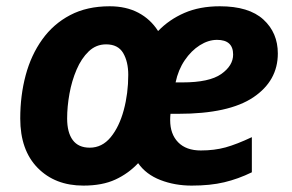

<svg xmlns="http://www.w3.org/2000/svg" viewBox="-20 -576 922 606"><path d="M243.2 9.8Q153.8 9.8 98.9 -46.1Q43.9 -102.1 43.9 -202.1Q43.9 -274.4 61 -338.4Q78.1 -402.3 113.3 -451.4Q148.4 -500.5 201.4 -528.3Q254.4 -556.2 326.2 -556.2Q377.9 -556.2 416.5 -535.9Q455.1 -515.6 479 -478Q513.7 -514.2 562 -535.2Q610.4 -556.2 673.8 -556.2Q765.6 -556.2 811.3 -514.4Q856.9 -472.7 856.9 -407.2Q856.9 -320.8 779.5 -268.8Q702.1 -216.8 543 -216.8H518.1Q517.6 -210.9 517.3 -206.5Q517.1 -202.1 517.1 -196.8Q517.1 -152.8 542.2 -127Q567.4 -101.1 613.8 -101.1Q656.7 -101.1 691.9 -110.8Q727.1 -120.6 774.9 -143.1V-32.2Q731.9 -11.2 687.7 -0.7Q643.6 9.8 585 9.8Q531.7 9.8 486.3 -7.8Q440.9 -25.4 416 -61Q385.3 -28.3 344.2 -9.3Q303.2 9.8 243.2 9.8ZM534.2 -315.9H556.2Q640.6 -315.9 678.2 -342.3Q715.8 -368.7 715.8 -403.8Q715.8 -450.2 665 -450.2Q637.7 -450.2 610.6 -433.1Q583.5 -416 563 -385.7Q542.5 -355.5 534.2 -315.9ZM263.2 -109.9Q302.2 -109.9 329.3 -142.8Q356.4 -175.8 370.6 -228.5Q384.8 -281.2 384.8 -339.8Q384.8 -381.3 368.7 -408.7Q352.5 -436 314.9 -436Q283.2 -436 260 -413.8Q236.8 -391.6 221.7 -356.2Q206.5 -320.8 199.2 -280Q191.9 -239.3 191.9 -202.1Q191.9 -157.7 209.7 -133.8Q227.5 -109.9 263.2 -109.9Z"/></svg>

Font: Open Sans
Style: Bold Italic
Weight: 700
Italic angle: -12°
Designer: Monotype Design Team
Foundry: Monotype Imaging Inc.
Version: Version 3.003; ttfautohint (v1.8.4)